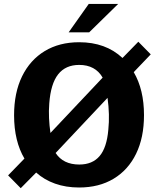

<svg xmlns="http://www.w3.org/2000/svg" viewBox="-20 -949 816 982"><path d="M86 13.5 21.5 -52 105 -138Q79 -181.5 65.5 -237.2Q52 -293 52 -359.5Q52 -475 93 -558.8Q134 -642.5 208.8 -687.8Q283.5 -733 385 -733Q520.5 -733 606.5 -652.5L687.5 -735.5L751 -671L664 -580Q716.5 -490.5 716.5 -360Q716.5 -245.5 676 -162.5Q635.5 -79.5 561 -34.8Q486.5 10 384.5 10Q317 10 261.5 -9.8Q206 -29.5 165 -66.5ZM238 -269 505 -552Q467.5 -617 385 -617Q315.5 -617 277.5 -569Q239.5 -521 232 -420Q229 -382 230.8 -344.5Q232.5 -307 238 -269ZM385.5 -107.5Q452.5 -107.5 489.2 -150.5Q526 -193.5 534 -285Q538 -324 537 -364.5Q536 -405 530 -448.5L264.5 -166.5Q303 -107.5 385.5 -107.5ZM434 -929H584.5L436 -783.5H331Z"/></svg>

Font: Public Sans
Style: Bold
Weight: 700
Designer: The Public Sans project authors (U.S. Web Design System). Libre Franklin designed by Pablo Impallari and Rodrigo Fuenzal
Version: Version 1.008; ttfautohint (v1.8.1) -l 8 -r 50 -G 200 -x 14 